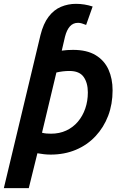

<svg xmlns="http://www.w3.org/2000/svg" viewBox="-47 -796 643 1001"><path d="M-27 185 164 -613Q179 -673 206.5 -709Q234 -745 271 -760.5Q308 -776 349 -776Q371 -776 393 -772.5Q415 -769 436 -762L402 -666Q390 -671 379.5 -674Q369 -677 360 -677Q334 -677 317.5 -658.5Q301 -640 292 -605L275 -532Q289 -534 303.5 -535Q318 -536 334 -536Q406 -536 451.5 -508.5Q497 -481 518.5 -433.5Q540 -386 540 -325Q540 -253 517 -192.5Q494 -132 451 -86Q408 -40 348.5 -15Q289 10 217 10Q199 10 182 8Q165 6 148 3L103 185ZM219 -99Q263 -99 298.5 -115.5Q334 -132 359 -161.5Q384 -191 397.5 -230Q411 -269 411 -314Q411 -364 389 -395Q367 -426 315 -426Q298 -426 281 -424Q264 -422 247 -418L172 -104Q183 -101 195 -100Q207 -99 219 -99Z"/></svg>

Font: Ubuntu Sans
Style: Bold Italic
Weight: 700
Italic angle: -13.5°
Designer: Dalton Maag Ltd
Foundry: Dalton Maag Ltd
Version: Version 1.006